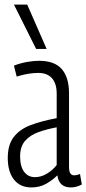

<svg xmlns="http://www.w3.org/2000/svg" viewBox="-20 -810 378 840"><path d="M14 -119Q14 -177 40.5 -211Q67 -245 115 -263Q163 -281 228 -293V-401Q228 -444 207.5 -467.5Q187 -491 147 -491Q129 -491 105.5 -487.5Q82 -484 53 -475L41 -523Q70 -534 98.5 -539Q127 -544 151 -544Q219 -544 250.5 -507.5Q282 -471 282 -402V-81Q282 -59 288 -51Q294 -43 304 -43Q317 -43 330 -49L338 -3Q315 10 290 10Q238 10 231 -43Q209 -21 181 -5.5Q153 10 117 10Q68 10 41 -24.5Q14 -59 14 -119ZM68 -126Q68 -82 85.5 -58.5Q103 -35 133 -35Q161 -35 186.5 -51Q212 -67 228 -88V-253Q185 -245 148.5 -232Q112 -219 90 -194Q68 -169 68 -126ZM138 -596 41 -790H99L184 -596Z"/></svg>

Font: Georama Condensed Light
Style: Regular
Weight: 300
Width: 3
Designer: Jean-Baptiste Levee
Foundry: Production Type
Version: Version 1.000